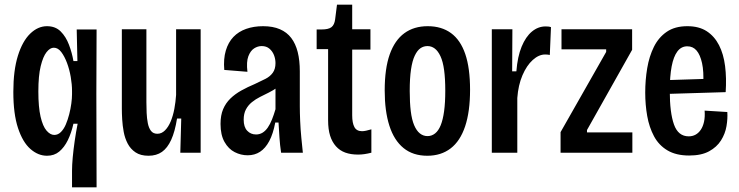

<svg xmlns="http://www.w3.org/2000/svg" viewBox="-20 -653 3161 821"><path d="M288 148V77Q288 53 291 20Q294 -13 299.5 -51Q305 -89 312 -124H294Q285 -84 270 -53.5Q255 -23 233.5 -5Q212 13 181 13Q143 13 110 -16Q77 -45 57 -105.5Q37 -166 37 -260Q37 -352 56.5 -414.5Q76 -477 109 -509Q142 -541 181 -541Q217 -541 239.5 -518.5Q262 -496 275 -461.5Q288 -427 294 -392H311L308 -527H393L392 -252L393 148ZM212 -76Q228 -76 240.5 -88.5Q253 -101 261.5 -121Q270 -141 276 -164.5Q282 -188 285 -210.5Q288 -233 288 -250V-264Q288 -292 282.5 -324Q277 -356 266.5 -384Q256 -412 242 -430.5Q228 -449 210 -449Q194 -449 179 -430Q164 -411 154 -370Q144 -329 144 -262Q144 -195 153.5 -154Q163 -113 179 -94.5Q195 -76 212 -76Z M615 13Q581 13 559.5 -1.5Q538 -16 526 -39Q514 -62 509 -89Q504 -116 502.5 -142Q501 -168 501 -188V-528H606V-216Q606 -194 607 -170.5Q608 -147 612 -126.5Q616 -106 625.5 -93.5Q635 -81 653 -81Q671 -81 685.5 -95.5Q700 -110 710 -134Q720 -158 725.5 -187.5Q731 -217 733 -247V-528H838V-210V0H751L755 -146H737Q728 -90 712 -55Q696 -20 672.5 -3.5Q649 13 615 13Z M1039 11Q1010 11 983.5 -2.5Q957 -16 940 -46Q923 -76 923 -123Q923 -160 934 -186Q945 -212 965 -231.5Q985 -251 1012 -266Q1039 -281 1070 -294Q1096 -306 1115.5 -316Q1135 -326 1146.5 -342Q1158 -358 1158 -383Q1158 -401 1151.5 -417.5Q1145 -434 1132 -445Q1119 -456 1099 -456Q1082 -456 1066.5 -446Q1051 -436 1042 -412.5Q1033 -389 1038 -346L939 -354Q935 -401 945.5 -436.5Q956 -472 978 -495Q1000 -518 1032.5 -529.5Q1065 -541 1105 -541Q1147 -541 1177 -528Q1207 -515 1225.5 -490.5Q1244 -466 1253 -430.5Q1262 -395 1262 -348V-199Q1262 -172 1263.5 -136Q1265 -100 1268.5 -64Q1272 -28 1275 0H1182Q1177 -33 1175 -65Q1173 -97 1171 -129H1157Q1148 -81 1131.5 -50Q1115 -19 1092 -4Q1069 11 1039 11ZM1075 -78Q1090 -78 1102.5 -85.5Q1115 -93 1125 -107.5Q1135 -122 1143 -142Q1151 -162 1158 -186V-298L1189 -305Q1181 -290 1165 -278.5Q1149 -267 1130 -257.5Q1111 -248 1092 -238.5Q1073 -229 1057 -216Q1041 -203 1031.5 -185Q1022 -167 1022 -141Q1022 -110 1037 -94Q1052 -78 1075 -78Z M1511 8Q1480 8 1456.5 -0.5Q1433 -9 1416.5 -27.5Q1400 -46 1391.5 -73Q1383 -100 1383 -139V-443H1334V-527H1355Q1385 -527 1397.5 -537Q1410 -547 1413 -570L1421 -633H1486V-528H1564V-441H1486V-160Q1486 -127 1495.5 -109.5Q1505 -92 1528 -92Q1535 -92 1545 -94Q1555 -96 1568 -100V0Q1552 4 1538.5 6Q1525 8 1511 8Z M1807 13Q1746 13 1705.5 -20Q1665 -53 1645 -115.5Q1625 -178 1625 -266Q1625 -360 1646.5 -420.5Q1668 -481 1709 -511Q1750 -541 1809 -541Q1868 -541 1908.5 -511.5Q1949 -482 1969.5 -422Q1990 -362 1990 -269Q1990 -176 1969 -113Q1948 -50 1907 -18.5Q1866 13 1807 13ZM1808 -71Q1826 -71 1840.5 -82.5Q1855 -94 1864.5 -117.5Q1874 -141 1879 -177.5Q1884 -214 1884 -265Q1884 -317 1879 -353.5Q1874 -390 1863.5 -412.5Q1853 -435 1839 -445.5Q1825 -456 1808 -456Q1791 -456 1777.5 -446.5Q1764 -437 1753.5 -415Q1743 -393 1737.5 -356Q1732 -319 1732 -264Q1732 -214 1736.5 -177.5Q1741 -141 1751 -117.5Q1761 -94 1775.5 -82.5Q1790 -71 1808 -71Z M2083 0V-316V-528H2171L2170 -348H2188Q2193 -411 2210.5 -453.5Q2228 -496 2254.5 -518Q2281 -540 2313 -540Q2319 -540 2324.5 -539.5Q2330 -539 2336 -537L2331 -418Q2327 -419 2321.5 -419.5Q2316 -420 2311 -420Q2284 -420 2258 -396.5Q2232 -373 2214 -331Q2196 -289 2192 -234V0Z M2377 0V-88L2572 -431V-442H2381V-528H2683V-440L2490 -97V-87H2684V0Z M2927 12Q2871 12 2834 -10Q2797 -32 2776.5 -70.5Q2756 -109 2747.5 -157Q2739 -205 2739 -257Q2739 -311 2747.5 -361.5Q2756 -412 2776 -452.5Q2796 -493 2831 -517Q2866 -541 2919 -541Q2969 -541 3002 -519.5Q3035 -498 3054.5 -460Q3074 -422 3080.5 -370.5Q3087 -319 3083 -259L2818 -251V-310L3006 -316L2987 -291Q2990 -347 2982 -383Q2974 -419 2958.5 -437Q2943 -455 2919 -455Q2893 -455 2876.5 -433Q2860 -411 2852 -369Q2844 -327 2844 -264Q2844 -171 2862 -120.5Q2880 -70 2925 -70Q2941 -70 2954 -77Q2967 -84 2976.5 -98Q2986 -112 2990.5 -132.5Q2995 -153 2993 -180L3090 -174Q3092 -146 3086.5 -113.5Q3081 -81 3063 -52.5Q3045 -24 3012 -6Q2979 12 2927 12Z"/></svg>

Font: Bricolage Grotesque Condensed Medium
Style: Regular
Weight: 500
Width: 3
Designer: Mathieu Triay
Foundry: Atelier Triay
Version: Version 1.000;gftools[0.9.30]